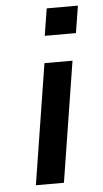

<svg xmlns="http://www.w3.org/2000/svg" viewBox="-53 -756 426 791"><g transform="rotate(-5 160.5 -361.0)"><path d="M153 -610 171 -722H300L282 -610ZM63 0 142 -498H258L179 0Z"/></g></svg>

Font: Nunito Sans 7pt SemiExpanded SemiBold
Style: Italic
Weight: 600
Width: 6
Italic angle: -9°
Designer: Vernon Adams
Foundry: Vernon Adams
Version: Version 3.101;gftools[0.9.27]